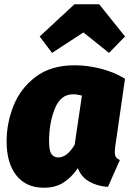

<svg xmlns="http://www.w3.org/2000/svg" viewBox="-20 -860 614 900"><path d="M566 -491 520 -172Q518 -152 518 -147Q518 -133 523 -124.5Q528 -116 542 -110L486 16Q436 13 398 -9Q360 -31 345 -72Q316 -29 278 -4.5Q240 20 186 20Q102 20 56.5 -38Q11 -96 11 -197Q11 -283 43.5 -364.5Q76 -446 147.5 -500Q219 -554 330 -554Q389 -554 451 -538.5Q513 -523 566 -491ZM210 -198Q210 -153 221.5 -137.5Q233 -122 253 -122Q295 -122 330 -182L364 -412Q342 -418 322 -418Q264 -418 237 -350.5Q210 -283 210 -198ZM224 -612 166 -689 329 -840H445L566 -689L491 -612L371 -708Z"/></svg>

Font: Fira Sans Black
Style: Italic
Weight: 900
Italic angle: -8°
Designer: Carrois Corporate & Edenspiekermann AG
Foundry: Carrois Corporate GbR & Edenspiekermann AG
Version: Version 4.203